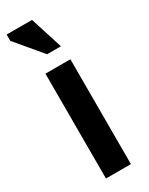

<svg xmlns="http://www.w3.org/2000/svg" viewBox="-197 -757 614 793"><g transform="rotate(-30 110.0 -360.0)"><path d="M53 -500H172V0H53ZM165 -566H99L-5 -690V-720H116Z"/></g></svg>

Font: PT Sans Narrow
Style: Bold
Weight: 700
Width: 3
Designer: A.Korolkova, O.Umpeleva, V.Yefimov
Foundry: ParaType Ltd
Version: Version 2.003W OFL